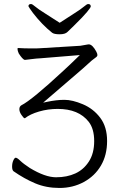

<svg xmlns="http://www.w3.org/2000/svg" viewBox="-20 -916 592 952"><path d="M435 -616Q402 -585 322 -517L194 -407L213 -411Q260 -421 299.5 -421Q339 -421 391 -399Q443 -377 477 -332Q511 -287 511 -217Q511 -147 480.5 -95Q450 -43 395.5 -13.5Q341 16 275 16Q209 16 154.5 -7Q100 -30 47 -67Q40 -73 40 -90Q40 -107 46 -120.5Q52 -134 58 -134Q65 -134 80.5 -119Q96 -104 128 -83Q204 -37 258 -37Q312 -37 353.5 -56Q395 -75 421 -115.5Q447 -156 447 -216.5Q447 -277 420 -312Q370 -376 266 -376Q218 -376 173.5 -363Q129 -350 104 -330Q103 -330 101 -330Q97 -331 86.5 -346Q76 -361 76 -374.5Q76 -388 86 -394Q138 -420 294 -565Q331 -599 376 -643L181 -627Q160 -626 141.5 -623.5Q123 -621 104 -619H102Q91 -623 73 -651Q67 -665 67 -671Q67 -677 68 -678Q101 -676 126 -676H161Q172 -676 181 -677L378 -689L418 -696H422Q439 -694 457 -661Q463 -650 463 -643.5Q463 -637 456 -632Q435 -616 435 -616ZM134 -896Q140 -896 154.5 -883.5Q169 -871 203.5 -849.5Q238 -828 276 -803Q314 -828 348 -849.5Q382 -871 396.5 -883.5Q411 -896 417 -896Q430 -896 430 -884Q430 -879 411.5 -856.5Q393 -834 346 -788Q326 -769 314.5 -757.5Q303 -746 275.5 -746Q248 -746 238 -754Q188 -794 144 -851Q124 -878 121 -885Q121 -896 134 -896Z"/></svg>

Font: Moon Stars Kai T Light
Style: Regular
Weight: 300
Designer: GuiWonder
Version: Version 1.101